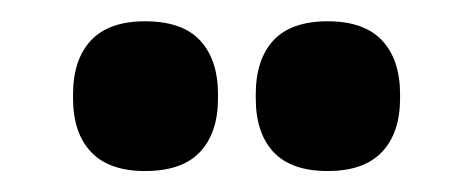

<svg xmlns="http://www.w3.org/2000/svg" viewBox="-20 -704 453 184"><path d="M119 -540.1Q84.4 -540.1 67.2 -558.4Q50 -576.7 50 -609.7V-613.5Q50 -646.9 67.2 -665.3Q84.4 -683.6 119 -683.6Q154.6 -683.6 171.7 -665.3Q188.9 -646.9 188.9 -613.5V-609.7Q188.9 -576.7 171.7 -558.4Q154.6 -540.1 119 -540.1ZM294.1 -540.1Q259 -540.1 242 -558.4Q225.1 -576.7 225.1 -609.7V-613.5Q225.1 -646.9 242 -665.3Q259 -683.6 294.1 -683.6Q328.8 -683.6 346.1 -665.3Q363.4 -646.9 363.4 -613.5V-609.7Q363.4 -576.7 346.1 -558.4Q328.8 -540.1 294.1 -540.1Z"/></svg>

Font: Anek Kannada Medium
Style: Regular
Weight: 500
Designer: Vaishnavi Murthy, Maithili Shingre (Kannada) & Yesha Goshar (Latin)
Foundry: Ek Type
Version: Version 1.003